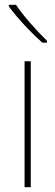

<svg xmlns="http://www.w3.org/2000/svg" viewBox="-20 -785 232 805"><path d="M47 -765H17V-758C51 -711 110 -648 158 -606H177V-614C134 -656 78 -718 47 -765ZM109 0V-528H83V0Z"/></svg>

Font: Noto Sans Gujarati UI SemiCondensed Thin
Style: Regular
Weight: 100
Width: 4
Designer: Jelle Bosma - Monotype Design Team, Universal Thirst
Foundry: Monotype Imaging Inc.
Version: Version 2.106